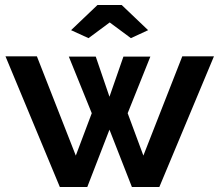

<svg xmlns="http://www.w3.org/2000/svg" viewBox="-20 -750 879 770"><path d="M335 -597 265 -629 371 -730H468L574 -629L505 -597L420 -660ZM555 -126 711 -524H838L619 0H509L419 -230L330 0H220L2 -524H128L284 -126L348 -296L256 -523H364L419 -362L475 -523H583L492 -296Z"/></svg>

Font: Raleway
Style: Bold
Weight: 700
Designer: Matt McInerney, Pablo Impallari, Rodrigo Fuenzalida
Foundry: Matt McInerney, Pablo Impallari, Rodrigo Fuenzalida
Version: Version 3.000